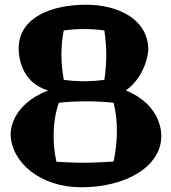

<svg xmlns="http://www.w3.org/2000/svg" viewBox="-20 -743 722 813"><path d="M461 -59C418 -56 376 -54 334 -54C295 -54 257 -56 219 -58C211 -95 207 -131 207 -168C207 -214 213 -260 229 -308C268 -312 306 -314 343 -314C383 -314 422 -312 461 -308C471 -268 475 -228 475 -188C475 -145 470 -102 461 -59ZM422 -405C394 -401 363 -399 335 -399C306 -399 279 -401 250 -405C244 -441 240 -476 240 -512C240 -546 243 -580 250 -614C279 -618 307 -620 336 -620C365 -620 394 -618 422 -614C427 -579 430 -544 430 -509C430 -475 427 -440 422 -405ZM663 -165C663 -175 667 -297 513 -360C602 -424 608 -531 608 -531C608 -660 483 -723 344 -723C200 -723 59 -670 59 -538C59 -510 66 -394 184 -360C25 -298 25 -185 25 -174C28 -55 151 50 324 50C510 50 661 -35 663 -165Z"/></svg>

Font: Galindo
Style: Regular
Weight: 400
Designer: Astigmatic (AOETI)
Foundry: Astigmatic (AOETI)
Version: Version 1.000